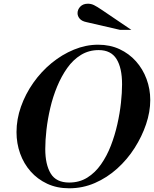

<svg xmlns="http://www.w3.org/2000/svg" viewBox="-20 -1004 830 1035"><path d="M353 11Q287 11 234.5 -13.5Q182 -38 145 -80Q108 -122 88.5 -176.5Q69 -231 69 -292Q69 -361 93 -429Q117 -497 159.5 -557.5Q202 -618 258 -664Q314 -710 378.5 -736.5Q443 -763 509 -763Q573 -763 624.5 -739Q676 -715 713 -673.5Q750 -632 770 -578Q790 -524 790 -465Q790 -401 767.5 -334.5Q745 -268 705.5 -206Q666 -144 611.5 -95Q557 -46 491.5 -17.5Q426 11 353 11ZM353 -20Q408 -20 450.5 -46.5Q493 -73 524.5 -118Q556 -163 577.5 -218.5Q599 -274 612.5 -334Q626 -394 632 -449.5Q638 -505 638 -549Q638 -594 630.5 -628Q623 -662 608 -686Q593 -710 569 -722Q545 -734 512 -734Q459 -734 416.5 -708Q374 -682 342.5 -637.5Q311 -593 288 -537.5Q265 -482 251 -422Q237 -362 230.5 -305Q224 -248 224 -201Q224 -117 253.5 -68.5Q283 -20 353 -20ZM627 -843 445 -885Q421 -890 409.5 -903.5Q398 -917 398 -933Q398 -953 413 -968.5Q428 -984 454 -984Q471 -984 486.5 -976.5Q502 -969 530 -950L688 -843Z"/></svg>

Font: Libre Bodoni Medium
Style: Italic
Weight: 500
Italic angle: -13°
Designer: Pablo Impallari, Rodrigo Fuenzalida
Foundry: Impallari Type
Version: Version 2.005;gftools[0.9.23]